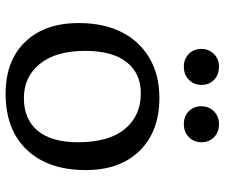

<svg xmlns="http://www.w3.org/2000/svg" viewBox="-78 -707 799 683"><g transform="rotate(90 321.5 -365.5)"><path d="M313 14Q196 14 129 -55.5Q62 -125 62 -246Q62 -335 94.5 -399Q127 -463 187 -498Q247 -533 328 -533Q447 -533 516 -463Q585 -393 585 -271Q585 -138 513.5 -62Q442 14 313 14ZM329 -51Q404 -51 445 -100Q486 -149 486 -244Q486 -353 439 -410Q392 -467 312 -467Q241 -467 201 -416.5Q161 -366 161 -269Q161 -165 207 -108Q253 -51 329 -51ZM422 -620Q394 -620 376 -637.5Q358 -655 358 -682Q358 -709 376 -727Q394 -745 422 -745Q450 -745 468 -727.5Q486 -710 486 -683Q486 -656 468 -638Q450 -620 422 -620ZM217 -620Q190 -620 172 -637.5Q154 -655 154 -682Q154 -709 172 -727Q190 -745 217 -745Q246 -745 264 -727.5Q282 -710 282 -683Q282 -656 264 -638Q246 -620 217 -620Z"/></g></svg>

Font: Literata 7pt
Style: Regular
Weight: 400
Designer: Latin by Veronika Burian and Jose Scaglione. Greek by Irene Vlachou. Cyrillic by Vera Evstafieva.
Foundry: TypeTogether
Version: Version 3.002